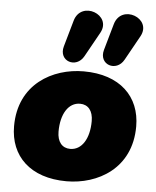

<svg xmlns="http://www.w3.org/2000/svg" viewBox="-55 -837 727 896"><g transform="rotate(5 308.0 -389.0)"><path d="M290 12C435 12 592 -73 592 -271C592 -411 496 -506 326 -506C181 -506 24 -421 24 -223C24 -83 120 12 290 12ZM294 -140C256 -140 233 -168 233 -216C233 -299 268 -354 322 -354C360 -354 383 -326 383 -278C383 -195 348 -140 294 -140ZM511 -577 575 -692C624 -780 474 -837 446 -737L411 -614C391 -543 477 -515 511 -577ZM323 -577 387 -692C436 -780 286 -837 258 -737L223 -614C203 -543 289 -515 323 -577Z"/></g></svg>

Font: SN Pro Black
Style: Italic
Weight: 900
Italic angle: -9°
Designer: Tobias Whetton
Foundry: Supernotes
Version: Version 1.001;Glyphs 3.2 (3249)